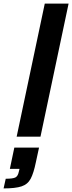

<svg xmlns="http://www.w3.org/2000/svg" viewBox="-69 -763 403 1072"><path d="M24 0 181 -743H314L157 0ZM-49 289 -37 235Q2 235 16.5 228Q31 221 36 196L40 180H-14L11 61H149L131 144Q119 203 102.5 234.5Q86 266 51.5 277.5Q17 289 -49 289Z"/></svg>

Font: Saira SemiBold
Style: Italic
Weight: 600
Italic angle: -12°
Designer: Hector Gatti with collaboration of the Omnibus-Type team
Foundry: Omnibus-Type
Version: Version 1.100; ttfautohint (v1.8.3)